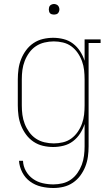

<svg xmlns="http://www.w3.org/2000/svg" viewBox="-20 -727 540 960"><path d="M247 213Q216 213 186 206Q156 199 131 181Q106 163 91.5 135Q77 107 75 77H95Q96 104 109.5 128Q123 152 145 167.5Q167 183 193.5 189Q220 195 247 195Q270 195 293 189.5Q316 184 335 170.5Q354 157 367.5 137.5Q381 118 389 96.5Q397 75 400 51.5Q403 28 403 5V-107Q395 -82 380.5 -59.5Q366 -37 345 -21Q324 -5 298 1.5Q272 8 246 8Q220 8 194.5 2Q169 -4 147.5 -18.5Q126 -33 110.5 -54Q95 -75 85.5 -99Q76 -123 72.5 -148.5Q69 -174 69 -200V-330Q69 -356 72.5 -381.5Q76 -407 85.5 -431Q95 -455 110.5 -476Q126 -497 147.5 -511.5Q169 -526 194.5 -532Q220 -538 246 -538Q272 -538 298 -531.5Q324 -525 345 -509Q366 -493 380.5 -470.5Q395 -448 403 -423V-530H483V-512H423V5Q423 31 419.5 56.5Q416 82 406.5 106Q397 130 381.5 151Q366 172 344.5 186.5Q323 201 298 207Q273 213 247 213ZM249 -10Q272 -10 295 -15.5Q318 -21 336.5 -34.5Q355 -48 368.5 -67.5Q382 -87 390 -109Q398 -131 400.5 -154Q403 -177 403 -200V-330Q403 -353 400.5 -376Q398 -399 390 -421Q382 -443 368.5 -462.5Q355 -482 336.5 -495.5Q318 -509 295 -514.5Q272 -520 249 -520Q226 -520 202.5 -514.5Q179 -509 159.5 -496Q140 -483 126 -463.5Q112 -444 103.5 -422Q95 -400 92 -377Q89 -354 89 -330V-200Q89 -176 92 -153Q95 -130 103.5 -108Q112 -86 126 -66.5Q140 -47 159.5 -34Q179 -21 202.5 -15.5Q226 -10 249 -10ZM250 -654Q245 -654 239.5 -655.5Q234 -657 230.5 -660.5Q227 -664 225.5 -669.5Q224 -675 224 -680Q224 -685 225.5 -690.5Q227 -696 230.5 -699.5Q234 -703 239.5 -705Q245 -707 250 -707Q255 -707 260.5 -705Q266 -703 269.5 -699.5Q273 -696 275 -690.5Q277 -685 277 -680Q277 -675 275 -669.5Q273 -664 269.5 -660.5Q266 -657 260.5 -655.5Q255 -654 250 -654Z"/></svg>

Font: Iosevka Slab Thin
Style: Regular
Weight: 100
Monospace: yes
Designer: Belleve Invis
Foundry: Belleve Invis
Version: Version 11.1.0; ttfautohint (v1.8.3)